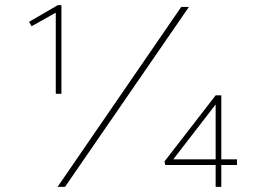

<svg xmlns="http://www.w3.org/2000/svg" viewBox="-20 -727 996 747"><path d="M197 -362V-681H203L103 -625L93 -642L205 -707H219V-362H208Q207 -362 204 -362Q201 -362 197 -362ZM204 0 685 -700H715L233 0ZM836 -107H902V-85H836ZM644 -94 643 -107H829L819 -98V-337L827 -331ZM841 0H819V-92L828 -85H623L620 -99L819 -356H841Z"/></svg>

Font: Lexend Mega Thin
Style: Regular
Weight: 250
Version: Version 1.007